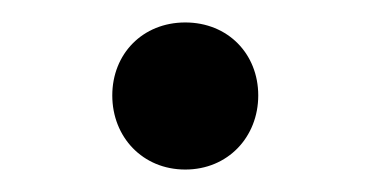

<svg xmlns="http://www.w3.org/2000/svg" viewBox="-20 -141 330 171"><path d="M145 10C183 10 210 -19 210 -56C210 -93 183 -121 145 -121C107 -121 80 -93 80 -56C80 -19 107 10 145 10Z"/></svg>

Font: MV Cash
Style: Regular
Weight: 400
Designer: Rodrigo Fuenzalida
Foundry: fragTYPE
Version: Version 1.100;Glyphs 3.1.2 (3151)